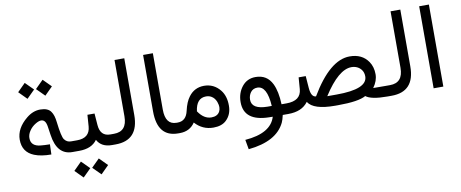

<svg xmlns="http://www.w3.org/2000/svg" viewBox="-75 -1012 3767 1570"><g transform="rotate(-10 1809.0 -227.5)"><path d="M466.3 -87.9Q475.1 -87.9 475.1 -53.7V-42Q475.1 -20.5 472.7 -10.7Q470.2 0 466.3 0H456.5Q329.6 0 305.7 -168.9L295.4 -238.3Q291 -269 279.8 -283.7Q268.1 -298.8 249 -298.8Q230.5 -298.8 203.6 -282.7Q168.9 -262.2 148.9 -230.5Q130.4 -202.1 130.4 -173.8Q129.9 -106 210 -98.1Q243.2 -94.7 287.1 -94.2L284.2 -10.3Q200.2 -10.3 144 -32.7Q50.3 -70.3 50.3 -173.8Q50.3 -268.1 143.1 -343.8Q197.3 -388.2 257.3 -388.2Q321.3 -388.2 345.7 -352.5Q356.4 -337.9 363.8 -314.9Q370.6 -292.5 374 -261.7Q388.2 -140.6 406.2 -116.2Q426.8 -87.9 460.9 -87.9ZM253.1 -558.7 319.4 -624.5 385.3 -558.2 319.4 -492.3ZM105.2 -558.7 171.1 -624.5 237.4 -558.2 171.1 -492.3Z M593.9 154.7 660.3 88.9 726.1 155.2 660.3 221ZM446.1 154.7 511.9 88.9 578.2 155.2 511.9 221ZM663.6 -64.9Q617.7 0 513.7 0H458Q431.2 0 431.2 -42V-51.3Q431.2 -87.9 458 -87.9H511.2Q616.7 -87.9 624 -182.6L630.9 -278.8H689.9L697.3 -181.2Q704.6 -87.9 787.6 -87.9H791.5Q800.3 -87.9 800.3 -46.9V-42Q800.3 0 791.5 0H786.6Q697.8 0 663.6 -64.9Z M784.7 0Q757.3 0 757.3 -42V-51.3Q757.3 -87.9 784.7 -87.9H817.9Q926.8 -87.9 926.8 -213.4V-681.6H1007.8V-210.4Q1007.8 0 815.4 0Z M1355 -42Q1355.5 0 1346.2 0H1335.9Q1164.1 0 1164.1 -212.9V-681.6H1245.1V-213.9Q1245.1 -87.9 1337.4 -87.9H1346.2Q1355 -87.9 1355 -51.3Z M1626.5 -81.5Q1675.8 -81.5 1695.3 -116.2Q1703.6 -131.3 1704.1 -149.9Q1704.6 -173.8 1695.3 -198.2Q1682.1 -231.4 1656.2 -246.6Q1636.7 -258.3 1611.8 -258.3Q1531.2 -258.3 1517.6 -151.4H1517.1L1517.6 -150.9Q1564 -81.5 1626.5 -81.5ZM1349.1 0H1338.9Q1312 0 1312 -42V-51.3Q1312 -87.9 1338.9 -87.9H1346.7Q1417.5 -87.9 1435.5 -169.9Q1451.7 -242.2 1482.9 -282.7Q1530.3 -346.2 1609.9 -346.7Q1691.9 -346.7 1743.7 -281.7Q1783.7 -231.4 1783.2 -151.4Q1783.2 -77.6 1734.9 -32.2Q1697.3 3.4 1628.4 3.4Q1537.6 3.4 1476.1 -65.4Q1433.1 0 1349.1 0Z M2203.6 0Q2194.8 40 2184.6 61Q2115.7 204.1 1880.9 227.5L1866.7 147.5Q2081.5 130.9 2120.6 0L2092.3 -0.5Q1882.3 -3.4 1882.3 -162.1Q1882.3 -237.3 1924.8 -291Q1967.3 -344.2 2037.6 -344.2Q2132.3 -344.2 2173.8 -259.8Q2205.1 -195.8 2209 -87.9Q2209 -87.9 2249 -87.9Q2257.8 -87.9 2257.8 -46.9V-42Q2257.8 0 2249 0ZM2127.9 -89.4Q2117.2 -256.3 2037.1 -256.3Q2001.5 -256.3 1981 -229.5Q1961.9 -203.1 1961.9 -168.5Q1961.9 -89.8 2091.8 -88.4H2127H2127.9Z M2377.4 -183.6Q2377.4 -183.6 2384.8 -280.3H2443.8L2451.2 -182.6Q2457 -103 2498 -102.5Q2659.7 -376 2824.2 -376.5Q2927.2 -377 2978.5 -302.2Q3008.8 -257.8 3008.8 -196.3Q3008.8 -141.1 2970.2 -88.4L3074.7 -87.9H3083.5Q3092.3 -87.9 3092.3 -51.3V-42Q3092.3 0 3083.5 0Q3083.5 0 3071.8 0Q2938.5 0 2894.5 -35.2Q2833 0 2663.1 0H2638.2Q2460 0 2416 -70.3L2415 -71.8L2414.6 -70.3Q2362.8 0 2250 0H2241.7Q2214.4 0 2214.4 -42V-51.3Q2214.4 -87.9 2241.7 -87.9H2250Q2370.1 -87.9 2377.4 -183.6ZM2590.8 -87.9H2666Q2923.8 -87.9 2922.9 -194.8Q2922.4 -227.1 2905.8 -249Q2876.5 -287.1 2823.7 -287.6Q2716.3 -287.1 2589.8 -89.4L2588.9 -87.9Z M3076.7 0Q3049.3 0 3049.3 -42V-51.3Q3049.3 -87.9 3076.7 -87.9H3109.9Q3218.8 -87.9 3218.8 -213.4V-681.6H3299.8V-210.4Q3299.8 0 3107.4 0Z M3456.5 -681.6H3537.1V-0.5H3456.5Z"/></g></svg>

Font: Nahid FD
Style: FD
Weight: 400
Foundry: DejaVu fonts team - Redesigned by Saber Rastikerdar
Version: Version 0.3.0